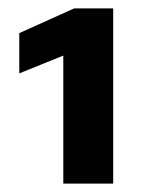

<svg xmlns="http://www.w3.org/2000/svg" viewBox="-20 -836 367 458"><path d="M131 -703H130L26 -661V-757L157 -816H250V-398H131Z"/></svg>

Font: Murecho Thin
Style: Bold
Weight: 700
Version: Version 1.010